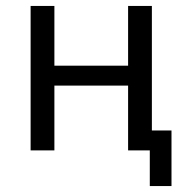

<svg xmlns="http://www.w3.org/2000/svg" viewBox="-20 -506 625 646"><path d="M83 0V-486H163V-285H411V-486H491V-67H557V120H484V0H411V-218H163V0Z"/></svg>

Font: Cantarell
Style: Regular
Weight: 400
Designer: Dave Crossland, Nikolaus Waxweiler, Florian Fecher, Jacques Le Bailly, Eben Sorkin, Alexei Vanyashin, Alexios Zavras, Em
Version: Version 0.303